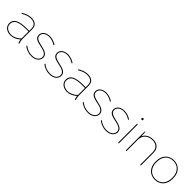

<svg xmlns="http://www.w3.org/2000/svg" viewBox="386 -2192 3710 3710"><g transform="rotate(45 2241.5 -337.0)"><path d="M240 5Q293 5 344 -16.5Q395 -38 439 -80Q441 -59 446 -38Q451 -17 457 0H478Q470 -23 464 -52.5Q458 -82 458 -105V-376Q458 -449 416 -487Q374 -525 289 -525H287Q240 -525 191.5 -508.5Q143 -492 91 -460L102 -443Q154 -475 199.5 -490.5Q245 -506 287 -506H289Q361 -506 399.5 -474Q438 -442 438 -379V-315H381Q216 -315 138 -275Q60 -235 60 -150V-148Q60 -114 73 -86Q86 -58 110 -38Q134 -18 167 -6.5Q200 5 240 5ZM240 -14Q206 -14 176.5 -24Q147 -34 125.5 -51Q104 -68 92 -91.5Q80 -115 80 -142V-144Q80 -226 152.5 -261Q225 -296 388 -296H438V-105Q392 -60 341.5 -37Q291 -14 240 -14Z M813 5Q854 5 887.5 -5.5Q921 -16 946 -35.5Q971 -55 984.5 -81.5Q998 -108 998 -139Q998 -175 981 -199Q964 -223 936 -238Q908 -253 873 -262.5Q838 -272 803 -280Q772 -287 743.5 -295Q715 -303 692.5 -315Q670 -327 656.5 -345Q643 -363 643 -391Q643 -417 654 -438Q665 -459 684.5 -474Q704 -489 732 -497.5Q760 -506 793 -506Q837 -506 880.5 -492Q924 -478 966 -450L976 -466Q938 -494 889.5 -509.5Q841 -525 793 -525Q756 -525 724.5 -515Q693 -505 670.5 -487.5Q648 -470 635.5 -445Q623 -420 623 -390Q623 -356 638 -334Q653 -312 678 -298Q703 -284 735 -275.5Q767 -267 800 -260Q833 -253 865 -244.5Q897 -236 922 -222.5Q947 -209 962.5 -189Q978 -169 978 -139Q978 -111 966 -88Q954 -65 932 -48.5Q910 -32 879 -23Q848 -14 811 -14Q783 -14 756 -19Q729 -24 704 -33Q679 -42 656.5 -55.5Q634 -69 614 -86L603 -71Q641 -36 698 -15.5Q755 5 813 5Z M1308 5Q1349 5 1382.5 -5.5Q1416 -16 1441 -35.5Q1466 -55 1479.5 -81.5Q1493 -108 1493 -139Q1493 -175 1476 -199Q1459 -223 1431 -238Q1403 -253 1368 -262.5Q1333 -272 1298 -280Q1267 -287 1238.5 -295Q1210 -303 1187.5 -315Q1165 -327 1151.5 -345Q1138 -363 1138 -391Q1138 -417 1149 -438Q1160 -459 1179.5 -474Q1199 -489 1227 -497.5Q1255 -506 1288 -506Q1332 -506 1375.5 -492Q1419 -478 1461 -450L1471 -466Q1433 -494 1384.5 -509.5Q1336 -525 1288 -525Q1251 -525 1219.5 -515Q1188 -505 1165.5 -487.5Q1143 -470 1130.5 -445Q1118 -420 1118 -390Q1118 -356 1133 -334Q1148 -312 1173 -298Q1198 -284 1230 -275.5Q1262 -267 1295 -260Q1328 -253 1360 -244.5Q1392 -236 1417 -222.5Q1442 -209 1457.5 -189Q1473 -169 1473 -139Q1473 -111 1461 -88Q1449 -65 1427 -48.5Q1405 -32 1374 -23Q1343 -14 1306 -14Q1278 -14 1251 -19Q1224 -24 1199 -33Q1174 -42 1151.5 -55.5Q1129 -69 1109 -86L1098 -71Q1136 -36 1193 -15.5Q1250 5 1308 5Z M1783 5Q1836 5 1887 -16.5Q1938 -38 1982 -80Q1984 -59 1989 -38Q1994 -17 2000 0H2021Q2013 -23 2007 -52.5Q2001 -82 2001 -105V-376Q2001 -449 1959 -487Q1917 -525 1832 -525H1830Q1783 -525 1734.5 -508.5Q1686 -492 1634 -460L1645 -443Q1697 -475 1742.5 -490.5Q1788 -506 1830 -506H1832Q1904 -506 1942.5 -474Q1981 -442 1981 -379V-315H1924Q1759 -315 1681 -275Q1603 -235 1603 -150V-148Q1603 -114 1616 -86Q1629 -58 1653 -38Q1677 -18 1710 -6.5Q1743 5 1783 5ZM1783 -14Q1749 -14 1719.5 -24Q1690 -34 1668.5 -51Q1647 -68 1635 -91.5Q1623 -115 1623 -142V-144Q1623 -226 1695.5 -261Q1768 -296 1931 -296H1981V-105Q1935 -60 1884.5 -37Q1834 -14 1783 -14Z M2356 5Q2397 5 2430.5 -5.5Q2464 -16 2489 -35.5Q2514 -55 2527.5 -81.5Q2541 -108 2541 -139Q2541 -175 2524 -199Q2507 -223 2479 -238Q2451 -253 2416 -262.5Q2381 -272 2346 -280Q2315 -287 2286.5 -295Q2258 -303 2235.5 -315Q2213 -327 2199.5 -345Q2186 -363 2186 -391Q2186 -417 2197 -438Q2208 -459 2227.5 -474Q2247 -489 2275 -497.5Q2303 -506 2336 -506Q2380 -506 2423.5 -492Q2467 -478 2509 -450L2519 -466Q2481 -494 2432.5 -509.5Q2384 -525 2336 -525Q2299 -525 2267.5 -515Q2236 -505 2213.5 -487.5Q2191 -470 2178.5 -445Q2166 -420 2166 -390Q2166 -356 2181 -334Q2196 -312 2221 -298Q2246 -284 2278 -275.5Q2310 -267 2343 -260Q2376 -253 2408 -244.5Q2440 -236 2465 -222.5Q2490 -209 2505.5 -189Q2521 -169 2521 -139Q2521 -111 2509 -88Q2497 -65 2475 -48.5Q2453 -32 2422 -23Q2391 -14 2354 -14Q2326 -14 2299 -19Q2272 -24 2247 -33Q2222 -42 2199.5 -55.5Q2177 -69 2157 -86L2146 -71Q2184 -36 2241 -15.5Q2298 5 2356 5Z M2851 5Q2892 5 2925.5 -5.5Q2959 -16 2984 -35.5Q3009 -55 3022.5 -81.5Q3036 -108 3036 -139Q3036 -175 3019 -199Q3002 -223 2974 -238Q2946 -253 2911 -262.5Q2876 -272 2841 -280Q2810 -287 2781.5 -295Q2753 -303 2730.5 -315Q2708 -327 2694.5 -345Q2681 -363 2681 -391Q2681 -417 2692 -438Q2703 -459 2722.5 -474Q2742 -489 2770 -497.5Q2798 -506 2831 -506Q2875 -506 2918.5 -492Q2962 -478 3004 -450L3014 -466Q2976 -494 2927.5 -509.5Q2879 -525 2831 -525Q2794 -525 2762.5 -515Q2731 -505 2708.5 -487.5Q2686 -470 2673.5 -445Q2661 -420 2661 -390Q2661 -356 2676 -334Q2691 -312 2716 -298Q2741 -284 2773 -275.5Q2805 -267 2838 -260Q2871 -253 2903 -244.5Q2935 -236 2960 -222.5Q2985 -209 3000.5 -189Q3016 -169 3016 -139Q3016 -111 3004 -88Q2992 -65 2970 -48.5Q2948 -32 2917 -23Q2886 -14 2849 -14Q2821 -14 2794 -19Q2767 -24 2742 -33Q2717 -42 2694.5 -55.5Q2672 -69 2652 -86L2641 -71Q2679 -36 2736 -15.5Q2793 5 2851 5Z M3181 0H3201V-520H3181ZM3192 -634Q3201 -634 3207.5 -640Q3214 -646 3214 -657Q3214 -666 3207.5 -672.5Q3201 -679 3192 -679Q3181 -679 3175 -672.5Q3169 -666 3169 -657Q3169 -646 3175 -640Q3181 -634 3192 -634Z M3391 0H3411V-315Q3411 -357 3426 -392.5Q3441 -428 3468 -453Q3495 -478 3533 -492Q3571 -506 3617 -506H3615Q3697 -506 3740.5 -462.5Q3784 -419 3784 -336V0H3804V-336Q3804 -428 3756.5 -476.5Q3709 -525 3620 -525H3618Q3544 -525 3490 -493Q3436 -461 3411 -404Q3411 -446 3409.5 -473.5Q3408 -501 3405 -520H3391Z M4184 5H4188Q4241 5 4283.5 -13.5Q4326 -32 4357 -65.5Q4388 -99 4404.5 -146Q4421 -193 4421 -251V-269Q4421 -327 4404.5 -374Q4388 -421 4357 -454.5Q4326 -488 4283.5 -506.5Q4241 -525 4188 -525H4184Q4132 -525 4089 -506.5Q4046 -488 4015 -454.5Q3984 -421 3967.5 -374Q3951 -327 3951 -269V-251Q3951 -193 3967.5 -146Q3984 -99 4015 -65.5Q4046 -32 4089 -13.5Q4132 5 4184 5ZM4183 -14Q4135 -14 4096 -31Q4057 -48 4029.5 -79.5Q4002 -111 3986.5 -155Q3971 -199 3971 -253V-267Q3971 -321 3986 -365Q4001 -409 4028.5 -440.5Q4056 -472 4095.5 -489Q4135 -506 4183 -506H4189Q4237 -506 4276.5 -489Q4316 -472 4343.5 -440.5Q4371 -409 4386 -365Q4401 -321 4401 -267V-253Q4401 -199 4385.5 -155Q4370 -111 4342.5 -79.5Q4315 -48 4276 -31Q4237 -14 4189 -14Z"/></g></svg>

Font: Fixel Variable
Style: Regular
Weight: 100
Width: 3
Designer: AlfaBravo + MacPaw
Foundry: Kyrylo Tkachov, Marchela Mozhyna, Serhii Makarenko, Maria Weinstein, Zakhar Kryvoshyya
Version: Version 1.211